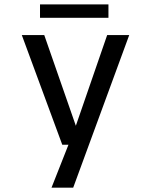

<svg xmlns="http://www.w3.org/2000/svg" viewBox="-20 -661 690 881"><path d="M216.4 200 304.4 -22.9 332.7 3.1H265.7L80.1 -500H183.1L337.3 -57.3H318.8L471.7 -500H572.9L315.9 200ZM163.6 -579.4V-640.7H477.6V-579.4Z"/></svg>

Font: Trispace Thin
Style: Regular
Weight: 100
Designer: Tyler Finck
Foundry: Etcetera Type Company
Version: Version 1.210